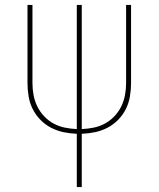

<svg xmlns="http://www.w3.org/2000/svg" viewBox="-20 -540 640 775"><path d="M290 215V0Q263 -1 236.5 -6.5Q210 -12 186 -24.5Q162 -37 143 -56.5Q124 -76 112 -100Q100 -124 95.5 -151Q91 -178 91 -205V-520H111V-205Q111 -180 115.5 -156Q120 -132 130.5 -110.5Q141 -89 158 -71Q175 -53 196 -41.5Q217 -30 241 -25Q265 -20 290 -19V-520H310V-19Q335 -20 359 -25Q383 -30 404 -41.5Q425 -53 442 -71Q459 -89 469.5 -110.5Q480 -132 484.5 -156Q489 -180 489 -205V-520H509V-205Q509 -178 504.5 -151Q500 -124 488 -100Q476 -76 457 -56.5Q438 -37 414 -24.5Q390 -12 363.5 -6.5Q337 -1 310 0V215Z"/></svg>

Font: Iosevka SS04 Thin Extended
Style: Regular
Weight: 100
Width: 7
Monospace: yes
Designer: Belleve Invis
Foundry: Belleve Invis
Version: Version 19.0.0; ttfautohint (v1.8.4)